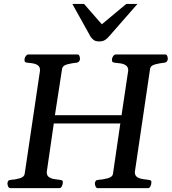

<svg xmlns="http://www.w3.org/2000/svg" viewBox="-20 -975 890 995"><path d="M33.7 0Q25.9 0 22.2 -8.8Q18.6 -17.6 18.6 -23.4Q18.6 -31.7 22.5 -37.1Q26.4 -42.5 36.6 -43Q61 -44.4 83.3 -51.3Q105.5 -58.1 107.9 -74.2L187.5 -610.4Q187.5 -627.9 177.2 -635.7Q167 -643.6 151.9 -646.2Q136.7 -648.9 122.6 -649.9Q113.8 -650.9 110.4 -653.6Q106.9 -656.2 106.9 -663.6Q106.9 -674.8 113.3 -683.8Q119.6 -692.9 127.4 -692.9H380.9Q389.2 -692.9 392.1 -683.6Q395 -674.3 394.5 -668.9Q392.6 -651.9 376 -649.9Q352.1 -647.9 328.1 -641.4Q304.2 -634.8 301.8 -618.7L264.6 -377.9H609.9L644.5 -609.9Q644.5 -627.4 633.3 -635.5Q622.1 -643.6 606.2 -646.2Q590.3 -648.9 575.7 -649.9Q567.4 -650.9 563.7 -653.6Q560.1 -656.2 560.1 -663.6Q560.1 -674.8 566.4 -683.8Q572.8 -692.9 580.6 -692.9H836.4Q844.2 -692.9 847.2 -683.6Q850.1 -674.3 849.6 -668.9Q847.7 -651.9 831.1 -649.9Q808.1 -647.9 783.9 -641.4Q759.8 -634.8 757.8 -618.7L678.7 -83Q678.7 -65.4 690.4 -57.6Q702.1 -49.8 718.5 -47.1Q734.9 -44.4 749 -43Q758.8 -42 762.2 -38.8Q765.6 -35.6 764.2 -24.9Q763.7 -18.6 759.3 -9.3Q754.9 0 746.6 0H486.8Q479 0 475.3 -8.8Q471.7 -17.6 471.7 -23.4Q472.2 -31.7 475.8 -37.1Q479.5 -42.5 490.2 -43Q514.2 -44.4 538.8 -51.3Q563.5 -58.1 565.4 -74.2L603.5 -335H258.8L222.2 -83Q222.2 -65.4 233.2 -57.6Q244.1 -49.8 260.3 -47.1Q276.4 -44.4 290 -43Q299.8 -42 303.2 -38.8Q306.6 -35.6 305.2 -24.9Q304.7 -18.6 300.3 -9.3Q295.9 0 287.6 0ZM494.6 -760.3Q475.6 -760.3 465.8 -767.6Q456.1 -774.9 449.2 -785.2L355 -954.6H415.5L507.8 -849.1L634.3 -954.6H692.4L547.9 -789.6Q538.1 -777.3 525.9 -768.8Q513.7 -760.3 494.6 -760.3Z"/></svg>

Font: Gelasio Medium
Style: Italic
Weight: 500
Italic angle: -8.5°
Designer: Eben Sorkin
Foundry: Eben Sorkin
Version: Version 1.008